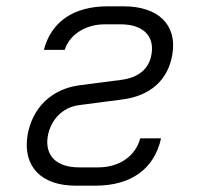

<svg xmlns="http://www.w3.org/2000/svg" viewBox="-20 -579 640 608"><path d="M282 9C396 9 469 -45 490 -141H424C410 -86 359 -49 291 -49H230C159 -49 122 -86 131 -146C140 -199 177 -239 230 -246L367 -264C455 -275 513 -325 526 -408C541 -501 481 -559 371 -559H321C213 -559 142 -510 119 -421H185C199 -467 248 -502 312 -502H362C432 -502 469 -466 460 -409C453 -361 419 -333 363 -326L232 -309C142 -297 82 -237 67 -150C52 -52 110 9 220 9Z"/></svg>

Font: JetBrains Mono ExtraLight
Style: Italic
Weight: 240
Italic angle: -9°
Monospace: yes
Designer: Philipp Nurullin, Konstantin Bulenkov
Foundry: JetBrains
Version: Version 2.305